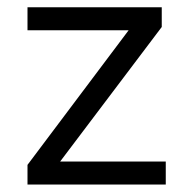

<svg xmlns="http://www.w3.org/2000/svg" viewBox="-20 -496 494 516"><path d="M53.9 0H425.5V-61.8H124.5V-39.2L414.7 -423.5V-476.5H53.9V-414.7H341.2V-435.3L53.9 -52.9Z"/></svg>

Font: LL Pando Sans
Style: Regular
Weight: 400
Designer: Joshua Smith
Foundry: Joshua Smith
Version: Version 1.000;Glyphs 3.2.1 (3258)